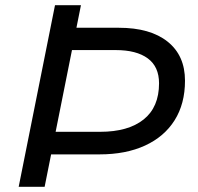

<svg xmlns="http://www.w3.org/2000/svg" viewBox="-20 -720 762 740"><path d="M155 -125 170 -212H366Q474 -212 533.5 -259.5Q593 -307 593 -399Q593 -463 549.5 -495Q506 -527 426 -527H235L251 -613H438Q559 -613 626 -559.5Q693 -506 693 -409Q693 -320 653 -256.5Q613 -193 539 -159Q465 -125 364 -125ZM52 0 192 -700H292L152 0Z"/></svg>

Font: MOST Montserrat Medium
Style: Italic
Weight: 500
Italic angle: -11.3°
Designer: Julieta Ulanovsky
Foundry: Julieta Ulanovsky
Version: Version 8.000;March 11, 2024;FontCreator 15.0.0.2926 64-bit